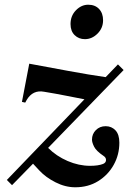

<svg xmlns="http://www.w3.org/2000/svg" viewBox="-20 -767 544 814"><path d="M31 18 9 -4 338 -346Q301 -353 258.5 -361.5Q216 -370 167 -378Q119 -387 93 -343L87 -332L73 -335L104 -497Q185 -482 271.5 -466Q358 -450 428 -440L480 -494L504 -470L184 -140Q219 -105 266.5 -84.5Q314 -64 362 -64Q379 -64 393 -66Q407 -68 417 -72Q429 -77 429.5 -88Q430 -99 419 -106Q388 -127 379 -145Q370 -163 370 -175Q370 -199 386.5 -215.5Q403 -232 428 -232Q453 -232 469.5 -214.5Q486 -197 486 -162Q486 -111 462 -68Q438 -25 396 1Q354 27 299 27Q257 27 215.5 6Q174 -15 147 -44L120 -73ZM340 -601Q314 -601 296.5 -618Q279 -635 279 -665Q279 -700 302 -723.5Q325 -747 354 -747Q383 -747 400 -729Q417 -711 417 -681Q417 -648 393.5 -624.5Q370 -601 340 -601Z"/></svg>

Font: DeepMind Serif Display
Style: Italic
Weight: 400
Italic angle: -12°
Designer: Frank Grießhammer / Modifications: Colophon Foundry
Foundry: Colophon Foundry
Version: Version 5.003; ttfautohint (v1.8.2)